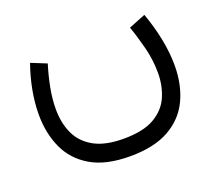

<svg xmlns="http://www.w3.org/2000/svg" viewBox="-91 -410 851 751"><g transform="rotate(-20 334.5 -34.5)"><path d="M333 142.6Q415.5 142.6 461.9 115.2Q508.3 87.9 527.3 43.2Q546.4 -1.5 546.4 -54.2Q546.4 -108.9 532.2 -163.3Q518.1 -217.8 503.9 -257.3L573.7 -285.2Q595.2 -225.6 606.4 -168.5Q617.7 -111.3 617.7 -59.6Q617.7 20.5 588.4 82.8Q559.1 145 496.3 180.4Q433.6 215.8 333 215.8Q232.9 215.8 170.9 179.4Q108.9 143.1 80.6 80.8Q52.2 18.6 52.2 -59.1Q52.2 -108.4 62 -160.2Q71.8 -211.9 89.4 -261.7L153.8 -235.8Q140.1 -191.9 131.1 -145.8Q122.1 -99.6 122.1 -56.2Q122.1 1 142.8 45.9Q163.6 90.8 210 116.7Q256.3 142.6 333 142.6Z"/></g></svg>

Font: Vazirmatn FD Light
Style: Regular
Weight: 300
Designer: Saber Rastikerdar
Foundry: Saber Rastikerdar
Version: Version 33.003